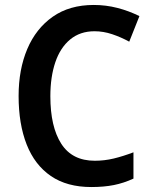

<svg xmlns="http://www.w3.org/2000/svg" viewBox="-20 -744 613 774"><path d="M361 -618Q303 -618 263 -585Q223 -552 203 -493Q183 -434 183 -356Q183 -233 227 -164.5Q271 -96 362 -96Q401 -96 438.5 -105Q476 -114 518 -130V-24Q479 -6 439 2Q399 10 348 10Q250 10 185 -34.5Q120 -79 87.5 -161.5Q55 -244 55 -357Q55 -464 90 -546.5Q125 -629 192.5 -676.5Q260 -724 358 -724Q407 -724 453.5 -712Q500 -700 542 -679L501 -576Q468 -594 432.5 -606Q397 -618 361 -618Z"/></svg>

Font: Noto Sans Telugu SemiCondensed SemiBold
Style: Regular
Weight: 600
Width: 4
Designer: Jelle Bosma - Monotype Design Team
Foundry: Monotype Imaging Inc.
Version: Version 2.005; ttfautohint (v1.8.4.7-5d5b)